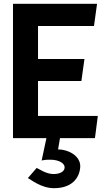

<svg xmlns="http://www.w3.org/2000/svg" viewBox="-20 -723 572 1005"><path d="M179 -414V-587H472L488 -703H48V0H223L198 117C204 116 220 112 247 113C292 114 322 134 318 157C315 177 291 188 260 188C221 188 184 161 172 156L126 209C142 217 195 262 263 262C353 262 396 212 400 151C403 92 336 59 284 59L294 0H477L492 -116H179V-299H406L422 -414Z"/></svg>

Font: Bluebird
Style: Regular
Weight: 400
Designer: Jasper
Foundry: Cannot Into Space Fonts
Version: Version 0.98